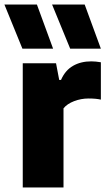

<svg xmlns="http://www.w3.org/2000/svg" viewBox="-52 -828 472 848"><path d="M48.5 -548.5H195.5L209.5 -475H217.5Q236 -517.5 270.5 -537.2Q305 -557 351 -557Q370.5 -557 393.5 -553V-388Q372.5 -393 339 -393Q306 -393 275.2 -381.2Q244.5 -369.5 228.5 -349.5V0H48.5ZM47 -613 -32.5 -808H111L182.5 -613ZM258 -613 178 -808H322L393.5 -613Z"/></svg>

Font: Encode Sans Semi Condensed ExBd
Style: Regular
Weight: 800
Width: 4
Designer: Multiple Designers
Foundry: Impallari Type
Version: Version 2.000